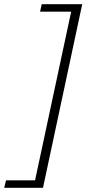

<svg xmlns="http://www.w3.org/2000/svg" viewBox="-85 -770 414 920"><path d="M107 -714 115 -750H309L121 130H-65L-56 94H83L256 -714Z"/></svg>

Font: Roboto Serif Thin
Style: Italic
Weight: 250
Italic angle: -10°
Version: Version 1.007